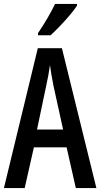

<svg xmlns="http://www.w3.org/2000/svg" viewBox="-20 -960 512 980"><path d="M367 0 320 -208H153L106 0H0L173 -714H296L472 0ZM253 -522Q247 -553 242.5 -578.5Q238 -604 235 -628Q232 -605 227 -577Q222 -549 216 -523L169 -299H302ZM373 -931Q360 -911 336 -882.5Q312 -854 285.5 -826.5Q259 -799 238 -780H174V-791Q228 -871 261 -940H373Z"/></svg>

Font: Noto Sans Telugu ExtraCondensed Medium
Style: Regular
Weight: 500
Width: 2
Designer: Jelle Bosma - Monotype Design Team
Foundry: Monotype Imaging Inc.
Version: Version 2.005; ttfautohint (v1.8.4.7-5d5b)